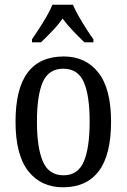

<svg xmlns="http://www.w3.org/2000/svg" viewBox="-20 -786 538 816"><path d="M248 10Q154 10 100 -59Q46 -128 46 -269Q46 -409 97.5 -477.5Q149 -546 251 -546Q344 -546 398 -477.5Q452 -409 452 -269Q452 -128 400 -59Q348 10 248 10ZM250 -41Q311 -41 336 -99Q361 -157 361 -269Q361 -381 336 -437.5Q311 -494 249 -494Q187 -494 162 -437.5Q137 -381 137 -269Q137 -157 162.5 -99Q188 -41 250 -41ZM116 -619Q129 -638 146 -664Q163 -690 178.5 -717Q194 -744 203 -766H290Q299 -744 314.5 -717Q330 -690 346.5 -664Q363 -638 377 -619V-606H339Q316 -628 291 -654Q266 -680 246 -707Q227 -680 202 -654Q177 -628 154 -606H116Z"/></svg>

Font: Noto Serif Ethiopic Condensed
Style: Regular
Weight: 400
Width: 3
Designer: Monotype Design Team
Foundry: Monotype Imaging Inc.
Version: Version 2.102; ttfautohint (v1.8.4.7-5d5b)